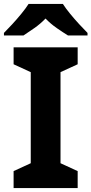

<svg xmlns="http://www.w3.org/2000/svg" viewBox="-37 -954 464 974"><path d="M357 0H32V-86L119 -126V-588L32 -628V-714H357V-628L270 -588V-126L357 -86ZM282 -934Q296 -912 318.5 -884.5Q341 -857 365 -831Q389 -805 407 -787V-774H308Q282 -790 251 -811.5Q220 -833 194 -860Q168 -833 138 -812Q108 -791 82 -774H-17V-787Q2 -806 25.5 -831.5Q49 -857 71.5 -884.5Q94 -912 108 -934Z"/></svg>

Font: Noto Sans Kayah Li
Style: Bold
Weight: 700
Designer: Monotype Design Team, Sérgio Martins
Foundry: Monotype Imaging Inc.
Version: Version 2.002; ttfautohint (v1.8.4.7-5d5b)